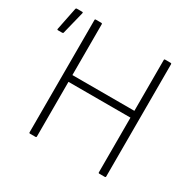

<svg xmlns="http://www.w3.org/2000/svg" viewBox="-146 -805 960 955"><g transform="rotate(30 333.5 -327.5)"><path d="M141 0Q136 0 136 -5V-650Q136 -655 141 -655H172Q178 -655 178 -650V-358H534V-650Q534 -655 539 -655H570Q576 -655 576 -650V-5Q576 0 570 0H539Q534 0 534 -5V-319H178V-5Q178 0 172 0ZM4 -515Q-1 -515 0 -521L26 -650Q27 -655 32 -655H63Q69 -655 67 -648L35 -519Q34 -515 28 -515Z"/></g></svg>

Font: Sofia Sans Semi Condensed ExtraLight
Style: Regular
Weight: 250
Version: Version 4.100